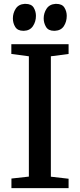

<svg xmlns="http://www.w3.org/2000/svg" viewBox="-20 -971 412 991"><path d="M100.5 -812Q71 -812 58.8 -831.8Q46.5 -851.5 46.5 -876Q46.5 -903.5 61.2 -926.2Q76 -949 107 -951H111.5Q142 -951 153.8 -931.8Q165.5 -912.5 165.5 -889Q165.5 -859.5 150 -836.2Q134.5 -813 103.5 -812ZM259 -812Q229.5 -812 217.5 -832.2Q205.5 -852.5 205.5 -876Q205.5 -903.5 220.5 -926.2Q235.5 -949 266.5 -951H270.5Q300.5 -951 312.5 -931.8Q324.5 -912.5 324.5 -889Q324.5 -859.5 309.8 -836.5Q295 -813.5 263.5 -812ZM129 -59.5V-680.5L38.5 -692.5V-743H334V-692.5L242.5 -680.5V-59L334 -48.5V0H39V-49.5Z"/></svg>

Font: Merriweather 24pt Medium
Style: Regular
Weight: 500
Designer: Eben Sorkin
Foundry: Eben Sorkin
Version: Version 2.100